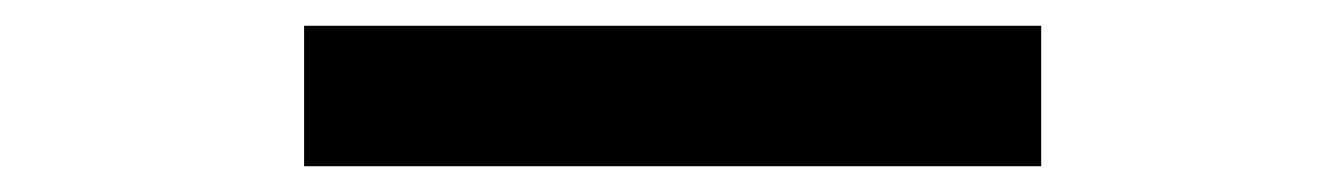

<svg xmlns="http://www.w3.org/2000/svg" viewBox="-20 -389 1040 149"><path d="M216 -260H788V-369H216Z"/></svg>

Font: Inconsolata UltraExpanded
Style: Bold
Weight: 700
Width: 9
Monospace: yes
Designer: Raph Levien, Cyreal, Brenton Simpson
Foundry: Raph Levien, Cyreal, Google
Version: Version 3.100